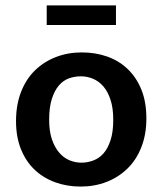

<svg xmlns="http://www.w3.org/2000/svg" viewBox="-20 -677 598 707"><path d="M519 -241Q519 -182 500.5 -135Q482 -88 449 -56Q416 -24 372 -7Q328 10 277 10Q226 10 182.5 -6Q139 -22 107 -52.5Q75 -83 57 -128Q39 -173 39 -231Q39 -291 57.5 -338.5Q76 -386 109 -418Q142 -450 186 -467Q230 -484 281 -484Q332 -484 375.5 -468.5Q419 -453 451 -422Q483 -391 501 -346Q519 -301 519 -241ZM397 -236Q397 -279 387 -309.5Q377 -340 360.5 -359Q344 -378 322.5 -387Q301 -396 278 -396Q255 -396 234 -388.5Q213 -381 197 -362.5Q181 -344 171 -313Q161 -282 161 -236Q161 -194 171 -164.5Q181 -135 197.5 -115.5Q214 -96 235.5 -87Q257 -78 280 -78Q302 -78 323.5 -86Q345 -94 361 -112Q377 -130 387 -160.5Q397 -191 397 -236ZM407 -657V-585H152V-657Z"/></svg>

Font: Mukta Malar SemiBold
Style: Regular
Weight: 600
Designer: Aadarsh Rajan, Girish Dalvi, Yashodeep Gholap
Foundry: Ek Type
Version: Version 2.538;PS 1.000;hotconv 16.6.51;makeotf.lib2.5.65220;